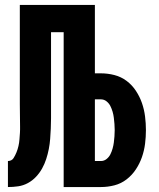

<svg xmlns="http://www.w3.org/2000/svg" viewBox="-20 -755 640 775"><path d="M12 0V-105Q19 -105 25 -108Q31 -111 34.5 -116.5Q38 -122 41 -128Q44 -134 46.5 -140Q49 -146 51 -152.5Q53 -159 54.5 -165.5Q56 -172 57 -178.5Q58 -185 58.5 -192Q59 -199 59.5 -205.5Q60 -212 60.5 -218.5Q61 -225 61 -232Q61 -239 61 -245Q61 -268 60.5 -290Q60 -312 60 -335V-735H363V-459H387Q415 -459 442 -452Q469 -445 491 -428.5Q513 -412 528.5 -388.5Q544 -365 553 -339Q562 -313 565.5 -285Q569 -257 569 -230Q569 -202 565.5 -174.5Q562 -147 553 -121Q544 -95 528.5 -71.5Q513 -48 491 -31Q469 -14 442 -7Q415 0 387 0H237V-625H186V-335Q186 -331 186 -327Q186 -323 186 -319Q186 -298 186 -277.5Q186 -257 185 -236Q184 -215 182.5 -194.5Q181 -174 177 -153.5Q173 -133 166.5 -113Q160 -93 150 -75Q140 -57 125.5 -41.5Q111 -26 92.5 -16Q74 -6 53.5 -3Q33 0 12 0ZM387 -105Q400 -105 410 -113Q420 -121 425.5 -132Q431 -143 434.5 -155.5Q438 -168 439.5 -180Q441 -192 442 -204.5Q443 -217 443 -230Q443 -242 442 -254.5Q441 -267 439.5 -279.5Q438 -292 434.5 -304Q431 -316 425.5 -327Q420 -338 410 -346Q400 -354 387 -354H363V-105Z"/></svg>

Font: Iosevka Curly XBdEx
Style: Regular
Weight: 800
Width: 7
Monospace: yes
Designer: Belleve Invis
Foundry: Belleve Invis
Version: Version 11.1.0; ttfautohint (v1.8.3)